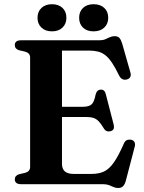

<svg xmlns="http://www.w3.org/2000/svg" viewBox="-20 -896 700 934"><path d="M223.5 -376.5H382Q413 -376.5 425.8 -388.5Q438.5 -400.5 445 -435.5Q448 -447.5 454.2 -453.5Q460.5 -459.5 470 -460Q489 -461 494.5 -438.5L533 -290Q536 -277 532.8 -269.2Q529.5 -261.5 519 -258Q509 -255 500.2 -258Q491.5 -261 485.5 -270.5Q472 -293.5 460.2 -305.8Q448.5 -318 434 -322.5Q419.5 -327 397 -327H223.5ZM52 -677Q52 -688 59.5 -694Q67 -700 82.5 -700H462.5Q480.5 -700 492.2 -705Q504 -710 514.2 -715Q524.5 -720 538 -720Q553 -720 560.8 -711.5Q568.5 -703 574.5 -683.5L614.5 -543Q618 -530.5 614 -522Q610 -513.5 599 -510Q586.5 -506 576.5 -510.5Q566.5 -515 560 -527.5Q541 -566.5 524.8 -590.8Q508.5 -615 492 -627.8Q475.5 -640.5 456.2 -645.2Q437 -650 411.5 -650H281.5V-99.5Q281.5 -74.5 295.5 -62.2Q309.5 -50 338 -50H426Q460 -50 485 -61.2Q510 -72.5 532.8 -104.2Q555.5 -136 583 -198.5Q588 -210 596.5 -214Q605 -218 616 -216.5Q628.5 -214.5 633.8 -205.5Q639 -196.5 635.5 -183L592.5 -18.5Q587.5 0.5 579 9.5Q570.5 18.5 554 18.5Q542.5 18.5 532.2 13.8Q522 9 510 4.5Q498 0 480.5 0H82.5Q67 0 59.5 -6.2Q52 -12.5 52 -23Q52 -42 73 -48.5L101.5 -55Q114 -58.5 120.2 -65.5Q126.5 -72.5 126.5 -83.5V-616.5Q126.5 -627.5 120.2 -634.5Q114 -641.5 101.5 -645L73 -651.5Q52 -658 52 -677ZM233 -743.5Q201 -743.5 181.8 -761.5Q162.5 -779.5 162.5 -809.5Q162.5 -839.5 181.8 -857.5Q201 -875.5 233 -875.5Q265 -875.5 284 -857.5Q303 -839.5 303 -809.5Q303 -780 284 -761.8Q265 -743.5 233 -743.5ZM435 -743.5Q403 -743.5 384 -761.5Q365 -779.5 365 -809.5Q365 -839.5 384 -857.5Q403 -875.5 435 -875.5Q468 -875.5 487.2 -857.5Q506.5 -839.5 506.5 -809.5Q506.5 -780 487.2 -761.8Q468 -743.5 435 -743.5Z"/></svg>

Font: Fraunces SemiBold
Style: Regular
Weight: 600
Version: Version 1.000;[b76b70a41]